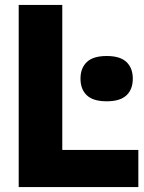

<svg xmlns="http://www.w3.org/2000/svg" viewBox="-20 -760 585 780"><path d="M56 0V-740H233V-151H542V0ZM413.5 -348.5Q358.5 -348.5 332.8 -372.8Q307 -397 307 -440.5Q307 -483.5 332.8 -508Q358.5 -532.5 413.5 -532.5Q468 -532.5 493.8 -508Q519.5 -483.5 519.5 -440.5Q519.5 -397 493.8 -372.8Q468 -348.5 413.5 -348.5Z"/></svg>

Font: Encode Sans Semi Condensed ExtraBold
Style: Regular
Weight: 800
Width: 4
Designer: Multiple Designers
Foundry: Impallari Type
Version: Version 3.000; ttfautohint (v1.8.3) -l 8 -r 50 -G 200 -x 14 